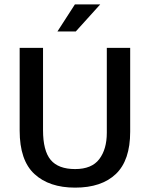

<svg xmlns="http://www.w3.org/2000/svg" viewBox="-20 -849 687 879"><path d="M70 -630H177V-253Q177 -159 212 -117Q247 -75 324 -75Q400 -75 434.5 -120.5Q469 -166 469 -241V-630H576V-246Q576 -115 510.5 -52.5Q445 10 324 10Q205 10 137.5 -52.5Q70 -115 70 -251ZM327 -705H243L323 -829H439Z"/></svg>

Font: Mukta Medium
Style: Regular
Weight: 500
Designer: Girish Dalvi and Yashodeep Gholap
Foundry: Ek Type
Version: Version 2.538;PS 1.002;hotconv 16.6.51;makeotf.lib2.5.65220;